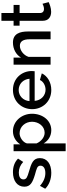

<svg xmlns="http://www.w3.org/2000/svg" viewBox="863 -1598 948 2714"><g transform="rotate(-90 1337.0 -241.0)"><path d="M252 10C377 10 459 -50 459 -151C459 -247 386 -272 265 -307C194 -328 158 -340 158 -383C158 -434 206 -449 255 -449C311 -449 359 -429 405 -387L452 -460C403 -509 337 -532 261 -532C139 -532 55 -472 55 -371C55 -286 113 -255 225 -221C304 -198 352 -192 352 -143C352 -98 310 -74 248 -74C187 -74 128 -97 67 -150L26 -76C82 -19 164 10 252 10Z M667 -98C704 -34 770 10 854 10C990 10 1086 -111 1086 -262C1086 -407 982 -532 839 -532C760 -532 694 -491 654 -429V-523H557V213H667ZM973 -262C973 -171 911 -84 818 -84C754 -84 694 -134 667 -198V-335C683 -393 753 -438 810 -438C903 -438 973 -359 973 -262Z M1422 10C1532 10 1621 -46 1657 -124L1563 -151C1543 -103 1485 -71 1426 -71C1345 -71 1275 -133 1268 -225H1687C1688 -234 1690 -249 1690 -265C1690 -406 1587 -532 1423 -532C1259 -532 1151 -408 1151 -260C1151 -114 1259 10 1422 10ZM1265 -298C1271 -388 1339 -451 1422 -451C1506 -451 1573 -389 1581 -298Z M2249 0V-319C2249 -434 2218 -532 2093 -532C2001 -532 1920 -488 1880 -418V-523H1780V0H1890V-311C1913 -382 1983 -434 2046 -434C2107 -434 2139 -391 2139 -293V0Z M2664 -27 2641 -114C2628 -107 2597 -93 2566 -93C2536 -93 2512 -109 2510 -146V-438H2624V-523H2510V-695H2400V-523H2331V-438H2400V-111C2400 -27 2458 8 2527 8C2583 8 2636 -14 2664 -27Z"/></g></svg>

Font: FIGSv2-sans-serif SemiBold
Style: Regular
Weight: 600
Designer: Matt McInerney, Pablo Impallari, Rodrigo Fuenzalida,Mirko Velimirovic
Foundry: Matt McInerney, Pablo Impallari, Rodrigo Fuenzalida
Version: Version 4.021;hotconv 1.0.109;makeotfexe 2.5.65596